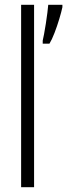

<svg xmlns="http://www.w3.org/2000/svg" viewBox="-20 -846 280 800"><path d="M122 -66H68V-826H122ZM240 -816Q236 -797 227 -767Q218 -737 207 -708.5Q196 -680 186 -664H158V-677Q160 -684 163.5 -703.5Q167 -723 171 -747.5Q175 -772 177.5 -793.5Q180 -815 181 -826H240Z"/></svg>

Font: Noto Sans Malayalam UI ExtraCondensed Light
Style: Regular
Weight: 300
Width: 2
Designer: Jelle Bosma - Monotype Design Team
Foundry: Monotype Imaging Inc.
Version: Version 2.104; ttfautohint (v1.8.4.7-5d5b)